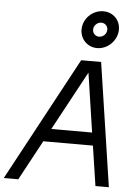

<svg xmlns="http://www.w3.org/2000/svg" viewBox="-92 -1035 791 1083"><g transform="rotate(5 303.0 -493.0)"><path d="M-29 0H53L175 -226H456L490 0H566L461 -700H348ZM431 -776C492 -776 545 -829 545 -891C545 -945 504 -986 449 -986C387 -986 335 -934 335 -873C335 -818 377 -776 431 -776ZM437 -841C416 -841 400 -857 400 -878C400 -901 420 -921 443 -921C464 -921 480 -905 480 -884C480 -861 460 -841 437 -841ZM214 -299 395 -634 445 -299Z"/></g></svg>

Font: Uncut Sans
Style: Italic
Weight: 400
Italic angle: -11°
Designer: Kasper Nordkvist
Foundry: UNCUT.wtf
Version: Version 1.304;Glyphs 3.2 (3246)